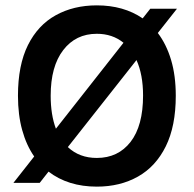

<svg xmlns="http://www.w3.org/2000/svg" viewBox="-20 -682 722 716"><path d="M30 0 107.5 -98.5Q78.5 -140 62.8 -196.8Q47 -253.5 47 -325Q47 -439 84.2 -513.8Q121.5 -588.5 188 -625.2Q254.5 -662 341 -662Q441 -662 512 -613.5L540.5 -649.5H640L568.5 -559Q600.5 -517 618 -458.5Q635.5 -400 635.5 -325Q635.5 -211.5 598.2 -136.2Q561 -61 494.5 -23.5Q428 14 341 14Q234 14 161 -42L128 0ZM169 -325Q169 -254 188.5 -202L440.5 -522.5Q399.5 -556 341 -556Q262.5 -556 215.8 -495.2Q169 -434.5 169 -325ZM341 -93Q420.5 -93 467 -153Q513.5 -213 513.5 -326Q513.5 -403.5 489 -458L233 -133.5Q276 -93 341 -93Z"/></svg>

Font: Karla
Style: Bold
Weight: 700
Designer: Jonathan Pinhorn
Version: Version 2.004; ttfautohint (v1.8.4.7-5d5b);gftools[0.9.33]